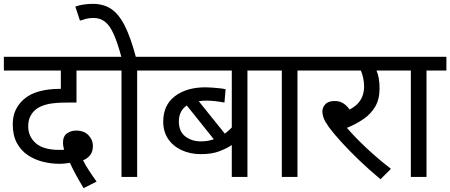

<svg xmlns="http://www.w3.org/2000/svg" viewBox="-20 -916 2331 994"><path d="M413 58Q392 24 373 -11Q354 -46 342 -73Q330 -71 316 -69.5Q302 -68 287 -68Q245 -68 202.5 -78.5Q160 -89 124.5 -112.5Q89 -136 67.5 -175.5Q46 -215 46 -272Q46 -316 61.5 -347.5Q77 -379 102 -401Q135 -430 183 -443Q231 -456 290 -456H295V-551H0V-622H534V-551H376V-385H327Q269 -385 233.5 -378Q198 -371 173 -355Q151 -340 138.5 -317Q126 -294 126 -262Q126 -209 165.5 -174.5Q205 -140 287 -140Q293 -140 299 -140Q305 -140 312 -141Q306 -161 306 -176Q306 -211 327 -225.5Q348 -240 373 -240Q416 -240 438.5 -215.5Q461 -191 461 -162Q461 -130 446.5 -112.5Q432 -95 410 -86Q422 -62 438.5 -36.5Q455 -11 480 24Z M690 -551V0H609V-551H520V-622H793V-551ZM610 -615Q589 -694 568.5 -739.5Q548 -785 523 -804Q498 -823 464 -823Q442 -823 425 -818.5Q408 -814 394 -809L370 -882Q409 -896 461 -896Q515 -896 554.5 -870.5Q594 -845 625.5 -783.5Q657 -722 685 -615Z M1364 -551H1261V0H1180V-165Q1153 -147 1114.5 -132.5Q1076 -118 1020 -118Q964 -118 919.5 -139Q875 -160 850 -197.5Q825 -235 825 -286Q825 -372 885.5 -418Q946 -464 1044 -464Q1058 -464 1078 -462.5Q1098 -461 1117.5 -459Q1137 -457 1148 -454L1142 -385Q1122 -389 1097 -392Q1072 -395 1047 -395Q1027 -395 1009 -392L1144 -224Q1163 -238 1180 -256V-551H779V-622H1364ZM906 -287Q906 -235 939.5 -209.5Q973 -184 1021 -184Q1039 -184 1055.5 -187Q1072 -190 1087 -195L947 -370Q906 -342 906 -287Z M1520 -551V0H1439V-551H1350V-622H1623V-551Z M2004 -42 1950 12Q1891 -37 1839 -87Q1787 -137 1747 -181Q1707 -225 1684 -256Q1662 -287 1655.5 -305Q1649 -323 1649 -340Q1649 -359 1664 -376Q1679 -393 1713 -393Q1738 -393 1756.5 -381.5Q1775 -370 1790 -349Q1829 -369 1847 -399Q1865 -429 1865 -468Q1865 -491 1860 -513.5Q1855 -536 1848 -551H1609V-622H2033V-551H1929Q1945 -516 1945 -458Q1945 -403 1923 -365Q1901 -327 1863 -300.5Q1825 -274 1776 -254Q1821 -202 1880.5 -146.5Q1940 -91 2004 -42Z M2188 -551V0H2107V-551H2018V-622H2291V-551Z"/></svg>

Font: Noto Sans Historical
Style: Regular
Weight: 400
Designer: Monotype Design Team
Foundry: Monotype Imaging Inc.
Version: Version 2.013; ttfautohint (v1.8.4.7-5d5b)